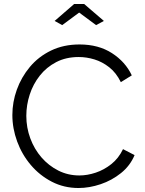

<svg xmlns="http://www.w3.org/2000/svg" viewBox="-20 -937 726 963"><path d="M42 -360Q42 -425 64.5 -487.5Q87 -550 130 -601.5Q173 -653 236 -683.5Q299 -714 379 -714Q474 -714 541.5 -670.5Q609 -627 641 -559L586 -525Q563 -572 528 -599.5Q493 -627 453.5 -639Q414 -651 375 -651Q311 -651 262 -625.5Q213 -600 179.5 -557.5Q146 -515 129 -462.5Q112 -410 112 -356Q112 -297 132 -243Q152 -189 188 -147.5Q224 -106 272.5 -81.5Q321 -57 378 -57Q418 -57 460 -71Q502 -85 538.5 -114Q575 -143 597 -189L655 -159Q633 -106 587 -69Q541 -32 484.5 -13Q428 6 374 6Q301 6 240 -25.5Q179 -57 134.5 -109.5Q90 -162 66 -227.5Q42 -293 42 -360ZM254 -832 352 -917H402L501 -832L462 -811L377 -874L292 -811Z"/></svg>

Font: Raleway Thin
Style: Regular
Weight: 400
Version: Version 4.026